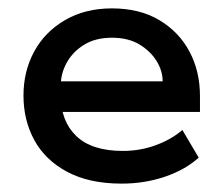

<svg xmlns="http://www.w3.org/2000/svg" viewBox="-20 -428 533 458"><path d="M270 10Q193 10 140.5 -18Q88 -46 62 -93.5Q36 -141 36 -200Q36 -258 61.5 -305Q87 -352 135 -380Q183 -408 247 -408Q313 -408 360 -380Q407 -352 432 -305Q457 -258 457 -199V-161H88V-234H368Q368 -259 353.5 -282.5Q339 -306 312.5 -322Q286 -338 247 -338Q208 -338 181 -321.5Q154 -305 139.5 -279Q125 -253 125 -225V-200Q125 -139 162 -103.5Q199 -68 273 -68Q315 -68 352.5 -82Q390 -96 415 -118L454 -52Q422 -23 373.5 -6.5Q325 10 270 10Z"/></svg>

Font: Rokkitt SemiBold Medium
Style: Regular
Weight: 500
Version: Version 3.103